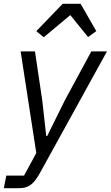

<svg xmlns="http://www.w3.org/2000/svg" viewBox="-40 -785 580 1005"><path d="M288 -765 150 -622 189 -590 328 -706 421 -591 464 -622 382 -765ZM300 -261 207 -73H202L181 -261L143 -516H68L150 16L86 134H-7L-20 200H60C112 200 138 177 171 117L520 -516H438Z"/></svg>

Font: Braiins Sans
Style: Italic
Weight: 400
Italic angle: -11.31°
Designer: Mike Abbink, Paul van der Laan, Pieter van Rosmalen, Jiri Chlebus, Lubos Buracinsky
Foundry: Bold Monday, Sudetype
Version: Version 1.000;hotconv 1.0.109;makeotfexe 2.5.65596